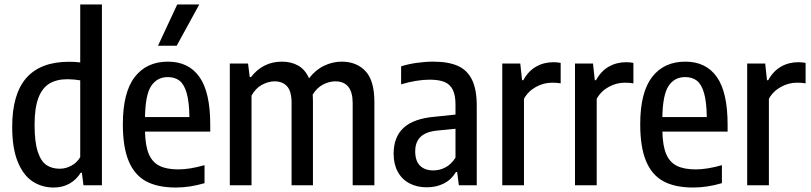

<svg xmlns="http://www.w3.org/2000/svg" viewBox="-20 -828 3625 858"><path d="M34.5 -261Q34.5 -408 98 -480Q161.5 -552 289 -552Q315 -552 338.5 -549V-808H435.5V0H353L346 -56H340.5Q322.5 -26 291.5 -8Q260.5 10 220 10Q167.5 10 126 -17Q84.5 -44 59.5 -104.5Q34.5 -165 34.5 -261ZM338.5 -126V-469Q327.5 -471 311.2 -472.5Q295 -474 282 -474Q232.5 -474 200.2 -454.2Q168 -434.5 151.2 -389.5Q134.5 -344.5 134.5 -270Q134.5 -193.5 148.8 -150.2Q163 -107 187.5 -90.5Q212 -74 247 -74Q274 -74 299.2 -87.8Q324.5 -101.5 338.5 -126Z M919.5 -240H628Q629.5 -176 645.2 -139.2Q661 -102.5 693 -86.8Q725 -71 777 -71Q828 -71 894 -90V-9.5Q828.5 10 766 10Q684 10 632.2 -18.2Q580.5 -46.5 554.8 -108.8Q529 -171 529 -273Q529 -415 582 -483.8Q635 -552.5 730.5 -552.5Q823 -552.5 871.2 -484.2Q919.5 -416 919.5 -271ZM628 -305H826.5Q825.5 -373.5 814 -412.8Q802.5 -452 781.8 -467.8Q761 -483.5 730 -483.5Q682 -483.5 655.8 -444Q629.5 -404.5 628 -305ZM686 -623.5 772 -808H870.5L769.5 -623.5Z M1653 -372V0H1556V-367.5Q1556 -464.5 1478 -464.5Q1452 -464.5 1424.2 -450.5Q1396.5 -436.5 1377.5 -405.5Q1378.5 -386.5 1378.5 -376.5V0H1283V-367.5Q1283 -420 1263 -442.2Q1243 -464.5 1207 -464.5Q1179 -464.5 1150.2 -448.8Q1121.5 -433 1104 -400.5V0H1007V-544H1088.5L1096 -483.5H1101.5Q1155 -552.5 1240 -552.5Q1281.5 -552.5 1312.8 -534.8Q1344 -517 1361 -478Q1390 -516 1428.2 -534.2Q1466.5 -552.5 1507 -552.5Q1573.5 -552.5 1613.2 -510.2Q1653 -468 1653 -372Z M2110.5 -355.5V0H2030.5L2023 -59H2017.5Q1996.5 -24.5 1963 -7.8Q1929.5 9 1887 9Q1843 9 1809.5 -8.8Q1776 -26.5 1757.5 -60.5Q1739 -94.5 1739 -141Q1739 -216 1784 -257.2Q1829 -298.5 1924.5 -306.5L2015.5 -316V-360Q2015.5 -403 2003.2 -427.2Q1991 -451.5 1966 -461.8Q1941 -472 1899.5 -472Q1871.5 -472 1838 -466.5Q1804.5 -461 1772.5 -451V-531.5Q1803 -541.5 1841.8 -547Q1880.5 -552.5 1916 -552.5Q1983 -552.5 2025.5 -533.8Q2068 -515 2089.2 -471.8Q2110.5 -428.5 2110.5 -355.5ZM2015.5 -123.5V-252.5L1933.5 -244.5Q1883.5 -239.5 1859.5 -216.5Q1835.5 -193.5 1835.5 -152Q1835.5 -109 1856.8 -87.8Q1878 -66.5 1917 -66.5Q1944.5 -66.5 1970.2 -79.8Q1996 -93 2015.5 -123.5Z M2224.5 -544H2305L2313 -469.5H2318.5Q2340.5 -510 2375.2 -530Q2410 -550 2453 -550Q2469.5 -550 2485.5 -547V-455.5Q2470 -458.5 2447 -458.5Q2409 -458.5 2374.5 -439.2Q2340 -420 2321.5 -386.5V0H2224.5Z M2549.5 -544H2630L2638 -469.5H2643.5Q2665.5 -510 2700.2 -530Q2735 -550 2778 -550Q2794.5 -550 2810.5 -547V-455.5Q2795 -458.5 2772 -458.5Q2734 -458.5 2699.5 -439.2Q2665 -420 2646.5 -386.5V0H2549.5Z M3231.5 -240H2940Q2941.5 -176 2957.2 -139.2Q2973 -102.5 3005 -86.8Q3037 -71 3089 -71Q3140 -71 3206 -90V-9.5Q3140.5 10 3078 10Q2996 10 2944.2 -18.2Q2892.5 -46.5 2866.8 -108.8Q2841 -171 2841 -273Q2841 -415 2894 -483.8Q2947 -552.5 3042.5 -552.5Q3135 -552.5 3183.2 -484.2Q3231.5 -416 3231.5 -271ZM2940 -305H3138.5Q3137.5 -373.5 3126 -412.8Q3114.5 -452 3093.8 -467.8Q3073 -483.5 3042 -483.5Q2994 -483.5 2967.8 -444Q2941.5 -404.5 2940 -305Z M3319 -544H3399.5L3407.5 -469.5H3413Q3435 -510 3469.8 -530Q3504.5 -550 3547.5 -550Q3564 -550 3580 -547V-455.5Q3564.5 -458.5 3541.5 -458.5Q3503.5 -458.5 3469 -439.2Q3434.5 -420 3416 -386.5V0H3319Z"/></svg>

Font: Encode Sans Condensed Medium
Style: Regular
Weight: 500
Width: 3
Designer: Multiple Designers
Foundry: Impallari Type
Version: Version 2.000